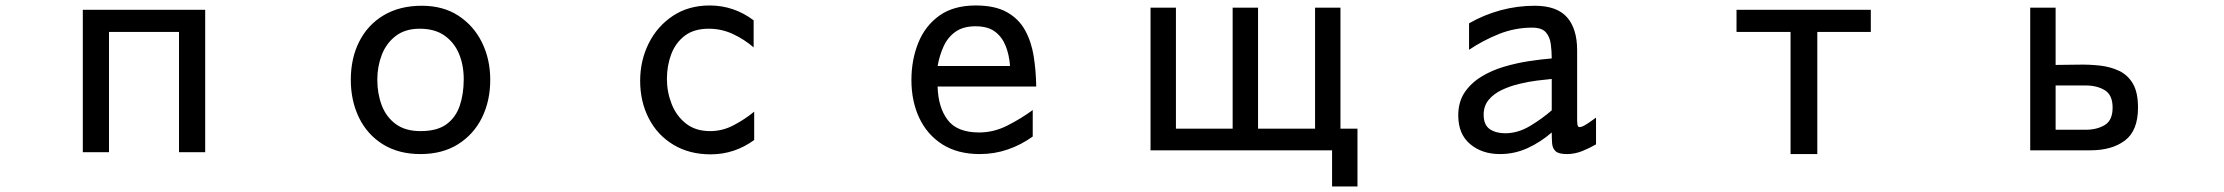

<svg xmlns="http://www.w3.org/2000/svg" viewBox="-20 -554 8040 694"><path d="M279.3 -3.9V-518.6H721.7V-3.9H627V-438.5H374V-3.9Z M1500 2.9Q1420.9 2.9 1364.3 -32.2Q1307.6 -67.4 1277.8 -128.4Q1248 -189.5 1248 -265.6Q1248 -343.8 1278.8 -404.3Q1309.6 -464.8 1367.2 -499Q1424.8 -533.2 1504.9 -533.2Q1582 -533.2 1637.2 -497.1Q1692.4 -460.9 1722.2 -400.4Q1752 -339.8 1752 -265.6Q1752 -189.5 1722.2 -128.9Q1692.4 -68.4 1635.7 -32.7Q1579.1 2.9 1500 2.9ZM1500 -80.1Q1559.6 -80.1 1593.3 -104.5Q1627 -128.9 1641.6 -171.4Q1656.2 -213.9 1656.2 -267.6Q1656.2 -318.4 1639.2 -359.4Q1622.1 -400.4 1586.9 -425.3Q1551.8 -450.2 1497.1 -450.2Q1444.3 -450.2 1410.2 -423.8Q1376 -397.5 1359.9 -355.5Q1343.8 -313.5 1343.8 -265.6Q1343.8 -215.8 1359.9 -173.3Q1376 -130.9 1410.6 -105.5Q1445.3 -80.1 1500 -80.1Z M2548.8 3.9Q2471.7 3.9 2414.1 -30.8Q2356.4 -65.4 2325.2 -126Q2293.9 -186.5 2293.9 -261.7Q2293.9 -335 2324.7 -397Q2355.5 -459 2412.1 -496.6Q2468.8 -534.2 2544.9 -534.2Q2632.8 -534.2 2704.1 -480.5V-382.8Q2669.9 -412.1 2628.9 -431.2Q2587.9 -450.2 2542 -450.2Q2488.3 -450.2 2455.1 -424.8Q2421.9 -399.4 2406.2 -357.9Q2390.6 -316.4 2390.6 -268.6Q2390.6 -221.7 2407.7 -178.2Q2424.8 -134.8 2459.5 -107.4Q2494.1 -80.1 2546.9 -80.1Q2591.8 -80.1 2632.3 -101.6Q2672.9 -123 2706.1 -150.4V-47.9Q2634.8 3.9 2548.8 3.9Z M3521.5 2.9Q3441.4 2.9 3386.2 -32.2Q3331.1 -67.4 3302.7 -127.9Q3274.4 -188.5 3274.4 -264.6Q3274.4 -337.9 3299.3 -399.4Q3324.2 -460.9 3375.5 -497.6Q3426.8 -534.2 3506.8 -534.2Q3576.2 -534.2 3619.1 -510.3Q3662.1 -486.3 3685.1 -444.8Q3708 -403.3 3716.3 -351.1Q3724.6 -298.8 3725.6 -241.2H3369.1Q3371.1 -166 3405.3 -120.6Q3439.5 -75.2 3519.5 -75.2Q3572.3 -75.2 3622.1 -100.6Q3671.9 -126 3712.9 -156.2V-60.5Q3670.9 -30.3 3622.6 -13.7Q3574.2 2.9 3521.5 2.9ZM3369.1 -315.4H3630.9Q3627.9 -355.5 3615.2 -387.7Q3602.5 -419.9 3576.7 -439.5Q3550.8 -459 3505.9 -459Q3461.9 -459 3434.1 -439.5Q3406.2 -419.9 3391.1 -387.2Q3376 -354.5 3369.1 -315.4Z M4794.9 120.1V-10.7H4138.7V-526.4H4230.5V-88.9H4435.5V-526.4H4527.3V-88.9H4733.4V-526.4H4825.2V-88.9H4886.7V120.1Z M5401.4 2.9Q5336.9 2.9 5293.9 -33.2Q5251 -69.3 5251 -136.7Q5251 -185.5 5273.9 -219.7Q5296.9 -253.9 5334.5 -276.9Q5372.1 -299.8 5417 -313Q5461.9 -326.2 5506.8 -333Q5551.8 -339.8 5588.9 -342.8Q5588.9 -369.1 5585.4 -395Q5582 -420.9 5567.4 -437.5Q5552.7 -454.1 5517.6 -454.1Q5456.1 -454.1 5398.4 -431.2Q5340.8 -408.2 5290 -374V-469.7Q5344.7 -501 5404.8 -517.1Q5464.8 -533.2 5527.3 -533.2Q5607.4 -533.2 5644 -491.7Q5680.7 -450.2 5680.7 -372.1V-118.2Q5680.7 -115.2 5681.6 -105Q5682.6 -94.7 5689.5 -94.7Q5697.3 -94.7 5709 -101.6Q5720.7 -108.4 5731.9 -116.7Q5743.2 -125 5749 -128.9V-32.2Q5725.6 -18.6 5698.7 -7.8Q5671.9 2.9 5643.6 2.9Q5614.3 2.9 5603 -7.3Q5591.8 -17.6 5590.3 -35.2Q5588.9 -52.7 5588.9 -75.2Q5549.8 -41 5502.4 -19Q5455.1 2.9 5401.4 2.9ZM5420.9 -72.3Q5466.8 -72.3 5511.2 -99.1Q5555.7 -126 5588.9 -155.3V-268.6Q5566.4 -266.6 5535.2 -262.7Q5503.9 -258.8 5470.2 -250.5Q5436.5 -242.2 5407.7 -228.5Q5378.9 -214.8 5360.8 -192.9Q5342.8 -170.9 5342.8 -139.6Q5342.8 -102.5 5364.7 -87.4Q5386.7 -72.3 5420.9 -72.3Z M6452.1 2.9V-438.5H6256.8V-518.6H6742.2V-438.5H6548.8V2.9Z M7318.4 -10.7V-526.4H7410.2V-319.3Q7449.2 -319.3 7490.7 -320.3Q7532.2 -321.3 7570.8 -316.9Q7609.4 -312.5 7640.6 -297.4Q7671.9 -282.2 7689.9 -251Q7708 -219.7 7708 -165Q7708 -82 7661.1 -46.4Q7614.3 -10.7 7536.1 -10.7ZM7410.2 -85H7518.6Q7559.6 -85 7587.9 -102.1Q7616.2 -119.1 7616.2 -165Q7616.2 -210.9 7587.9 -228Q7559.6 -245.1 7518.6 -245.1H7410.2Z"/></svg>

Font: Kosugi
Style: Regular
Weight: 400
Version: Version 4.002